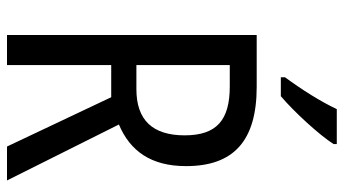

<svg xmlns="http://www.w3.org/2000/svg" viewBox="-237 -746 983 549"><g transform="rotate(90 254.5 -471.5)"><path d="M392 -934V-943H292C271 -898 237 -844 201 -795V-783H255C298 -819 367 -894 392 -934ZM228 -714H80V0H166V-298H258L399 0H496L336 -320C412 -352 455 -412 455 -512C455 -647 384 -714 228 -714ZM227 -637C323 -637 367 -600 367 -508C367 -416 323 -370 235 -370H166V-637Z"/></g></svg>

Font: Noto Sans Ethiopic Condensed
Style: Regular
Weight: 400
Width: 3
Designer: Monotype Design Team
Foundry: Monotype Imaging Inc.
Version: Version 2.102